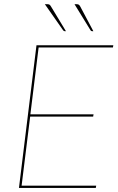

<svg xmlns="http://www.w3.org/2000/svg" viewBox="-20 -922 580 942"><path d="M73 0ZM536 -700 534 -689H169.5L129 -361H439L437 -350H128L86 -11H452L450 0H73L159 -700ZM354.5 -901.5Q362.5 -901.5 366.2 -899.2Q370 -897 373.5 -890.5L438 -769H431.5Q427 -769 424.5 -773L345.5 -901.5ZM211 -901.5Q218.5 -901.5 222.2 -899.5Q226 -897.5 230 -890.5L303.5 -769H297Q294 -769 290 -773L200 -901.5Z"/></svg>

Font: Lato Hairline
Style: Italic
Weight: 100
Italic angle: -7°
Designer: Lukasz Dziedzic
Foundry: tyPoland Lukasz Dziedzic
Version: Version 2.007; 2014-02-27